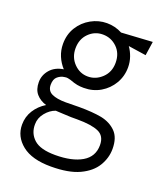

<svg xmlns="http://www.w3.org/2000/svg" viewBox="-140 -572 819 954"><g transform="rotate(20 269.5 -94.5)"><path d="M500 101Q500 149 474 192Q448 235 391.5 261.5Q335 288 241 288Q141 288 88.5 246Q36 204 36 141Q36 99 57.5 65Q79 31 115 9Q82 -1 62 -24Q42 -47 42 -86Q42 -123 67 -152Q92 -181 137 -188Q115 -212 102.5 -242Q90 -272 90 -306Q90 -356 114 -394.5Q138 -433 177.5 -455Q217 -477 261 -477Q304 -477 342 -457L506 -467L495 -393L401 -407Q416 -386 425 -360Q434 -334 434 -306Q434 -259 411 -220Q388 -181 349 -158Q310 -135 261 -135Q242 -135 226 -138Q210 -141 186 -150Q179 -152 171 -153.5Q163 -155 154 -153Q135 -151 118.5 -137.5Q102 -124 102 -94Q102 -62 128.5 -49.5Q155 -37 202 -37L273 -38Q344 -38 392 -29Q440 -19 470 11.5Q500 42 500 101ZM261 -195Q303 -195 335.5 -226Q368 -257 368 -306Q368 -356 336.5 -386.5Q305 -417 261 -417Q218 -417 187 -386Q156 -355 156 -306Q156 -259 187 -227Q218 -195 261 -195ZM96 117Q95 165 129 196Q163 227 242 227Q331 227 383 196.5Q435 166 435 105Q435 56 397.5 39.5Q360 23 285 23H252Q229 22 208.5 21Q188 20 170 19Q141 29 118.5 56.5Q96 84 96 117Z"/></g></svg>

Font: Lil Grotesk
Style: Regular
Weight: 400
Designer: Bastien Sozeau
Foundry: NBR — Bastien Sozeau
Version: Version 4.002; ttfautohint (v1.8.4.7-5d5b)